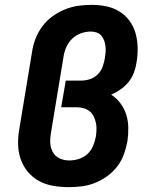

<svg xmlns="http://www.w3.org/2000/svg" viewBox="-20 -763 640 791"><path d="M263 8Q230 8 198.5 2.5Q167 -3 140.5 -17.5Q114 -32 94.5 -55.5Q75 -79 65 -108Q55 -137 54.5 -169.5Q54 -202 60 -234L112 -549Q116 -577 126.5 -604Q137 -631 154.5 -654.5Q172 -678 196 -695.5Q220 -713 247 -724Q274 -735 302 -739Q330 -743 358 -743Q388 -743 417.5 -737Q447 -731 471.5 -716Q496 -701 513 -678Q530 -655 538 -627.5Q546 -600 547 -569.5Q548 -539 543 -509Q540 -487 532.5 -466Q525 -445 511 -427Q497 -409 478 -395.5Q459 -382 438 -373Q460 -359 476 -337.5Q492 -316 500 -291Q508 -266 508.5 -237.5Q509 -209 505 -181Q500 -154 490.5 -127.5Q481 -101 463.5 -78Q446 -55 422 -37.5Q398 -20 371.5 -9.5Q345 1 317.5 4.5Q290 8 263 8ZM265 -102Q285 -102 304.5 -108Q324 -114 339.5 -128Q355 -142 363 -161Q371 -180 375 -200Q377 -214 377.5 -229Q378 -244 375 -257.5Q372 -271 366 -283.5Q360 -296 349.5 -304.5Q339 -313 325 -317Q311 -321 297 -321H232L251 -431H315Q333 -431 351 -437Q369 -443 382.5 -456.5Q396 -470 402.5 -487.5Q409 -505 412 -523Q414 -535 415 -547.5Q416 -560 414.5 -572.5Q413 -585 409 -596Q405 -607 397.5 -616Q390 -625 378.5 -629Q367 -633 354 -633Q334 -633 314 -626Q294 -619 278.5 -604.5Q263 -590 254 -570.5Q245 -551 242 -531L190 -216Q186 -195 187 -174.5Q188 -154 197.5 -136.5Q207 -119 225.5 -110.5Q244 -102 265 -102Z"/></svg>

Font: Iosevka Slab XBdEx
Style: Italic
Weight: 800
Width: 7
Italic angle: -9°
Monospace: yes
Designer: Belleve Invis
Foundry: Belleve Invis
Version: Version 11.1.1; ttfautohint (v1.8.3)